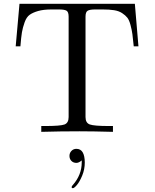

<svg xmlns="http://www.w3.org/2000/svg" viewBox="-20 -697 818 1015"><path d="M63 -452.1 83 -676.8H692.9L711.9 -452.1H687Q683.1 -494.1 679.9 -516.6Q676.8 -539.1 669.9 -564.9Q663.1 -590.8 653.1 -603.5Q643.1 -616.2 625.5 -627.7Q607.9 -639.2 583 -643.1Q558.1 -647 522.9 -647H482.9Q455.1 -647 443.6 -640.4Q432.1 -633.8 432.1 -608.9V-78.1Q432.1 -47.4 454.6 -39.1Q477.1 -30.8 556.2 -30.8H577.1V0Q470.2 -2.9 399.9 -2.9Q299.8 -2.9 198.2 0V-30.8H220.2Q298.3 -30.8 320.6 -38.8Q342.8 -46.9 342.8 -78.1V-608.9Q342.8 -633.8 331.8 -640.4Q320.8 -647 292 -647H252.9Q210 -647 181.9 -638.9Q153.8 -630.9 137 -618.9Q120.1 -606.9 110.1 -578.9Q100.1 -550.8 95.9 -525.9Q91.8 -501 87.9 -452.1ZM347.2 127Q347.2 111.8 357.7 100.8Q368.2 89.8 383.8 89.8Q427.7 89.8 428.2 162.1Q428.2 198.2 414.6 231.2Q400.9 264.2 386.5 281Q372.1 297.9 365.2 297.9Q361.3 297.9 359.6 295.4Q357.9 293 359.4 289.1Q360.8 285.2 365.2 280.8Q412.1 227.5 412.1 161.1V150.9Q397 164.1 383.8 164.1Q367.7 164.1 357.4 153.6Q347.2 143.1 347.2 127Z"/></svg>

Font: CMU Serif Upright Italic
Style: UprightItalic
Weight: 500
Version: Version 0.7.0